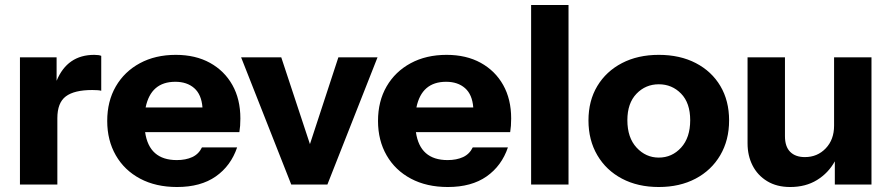

<svg xmlns="http://www.w3.org/2000/svg" viewBox="-20 -740 3575 770"><path d="M60 0V-510H207V-416Q250 -520 358 -520Q377 -520 386 -516V-376Q376 -379 350 -379Q278 -379 244 -353.5Q210 -328 210 -266V0Z M690 10Q605 10 542 -23.5Q479 -57 444.5 -117Q410 -177 410 -255Q410 -334 444.5 -393.5Q479 -453 541 -486.5Q603 -520 685 -520Q764 -520 822 -488Q880 -456 912 -399Q944 -342 944 -265Q944 -249 943 -235.5Q942 -222 940 -210H562Q578 -98 689 -98Q725 -98 751 -110Q777 -122 790 -149H931Q906 -75 845.5 -32.5Q785 10 690 10ZM683 -412Q585 -412 564 -309H792Q788 -361 759 -386.5Q730 -412 683 -412Z M1148 0 947 -510H1108L1223 -162L1337 -510H1494L1293 0Z M1776 10Q1691 10 1628 -23.5Q1565 -57 1530.5 -117Q1496 -177 1496 -255Q1496 -334 1530.5 -393.5Q1565 -453 1627 -486.5Q1689 -520 1771 -520Q1850 -520 1908 -488Q1966 -456 1998 -399Q2030 -342 2030 -265Q2030 -249 2029 -235.5Q2028 -222 2026 -210H1648Q1664 -98 1775 -98Q1811 -98 1837 -110Q1863 -122 1876 -149H2017Q1992 -75 1931.5 -32.5Q1871 10 1776 10ZM1769 -412Q1671 -412 1650 -309H1878Q1874 -361 1845 -386.5Q1816 -412 1769 -412Z M2110 0V-720H2260V0Z M2622 10Q2538 10 2474.5 -23.5Q2411 -57 2375.5 -117.5Q2340 -178 2340 -257Q2340 -336 2375.5 -395Q2411 -454 2474.5 -487Q2538 -520 2622 -520Q2707 -520 2770.5 -487Q2834 -454 2869 -395Q2904 -336 2904 -257Q2904 -178 2868.5 -117.5Q2833 -57 2769.5 -23.5Q2706 10 2622 10ZM2622 -108Q2675 -108 2711.5 -148Q2748 -188 2748 -258Q2748 -327 2711.5 -364.5Q2675 -402 2622 -402Q2569 -402 2532.5 -364Q2496 -326 2496 -258Q2496 -188 2533 -148Q2570 -108 2622 -108Z M3149 10Q3095 10 3056.5 -13.5Q3018 -37 2998 -76.5Q2978 -116 2978 -165V-510H3128V-194Q3128 -152 3149 -131Q3170 -110 3208 -110Q3258 -110 3291.5 -145Q3325 -180 3325 -236V-510H3475V0H3328V-93Q3302 -46 3256.5 -18Q3211 10 3149 10Z"/></svg>

Font: Instrument Sans
Style: Bold
Weight: 700
Designer: Rodrigo Fuenzalida
Foundry: fragTYPE
Version: Version 1.000; ttfautohint (v1.8.4.7-5d5b);gftools[0.9.28]